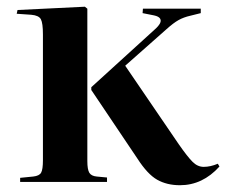

<svg xmlns="http://www.w3.org/2000/svg" viewBox="-20 -542 674 572"><path d="M40 0V-12.2L79.1 -16.1Q97.2 -18.1 102.5 -27.6Q107.9 -37.1 107.9 -64.9V-439Q107.9 -473.1 101.8 -484.6Q95.7 -496.1 73.2 -498L29.8 -501L32.2 -512.2L232.9 -522L240.2 -516.1V-62Q240.2 -37.1 246.1 -27.3Q252 -17.6 268.1 -16.1L298.8 -13.2V0ZM516.1 9.8Q477.1 9.8 448.2 -6.6Q419.4 -22.9 389.2 -69.8L252 -273.9V-282.2L440.9 -454.1Q452.1 -463.9 456.5 -472.2Q460.9 -480.5 456.8 -486.8Q452.6 -493.2 439 -496.1L404.8 -502.9L405.8 -516.1H578.1V-502.9L546.9 -495.1Q527.3 -490.7 512 -482.2Q496.6 -473.6 476.1 -455.1L353 -346.2L512.2 -112.8Q539.1 -74.2 554 -59.6Q568.8 -44.9 586.9 -44.9Q606.9 -44.9 628.9 -54.2L633.8 -45.9Q583.5 9.8 516.1 9.8Z"/></svg>

Font: Display Semibold
Style: Regular
Weight: 600
Designer: Latin by Veronika Burian and Jose Scaglione. Greek by Irene Vlachou. Cyrillic by Vera Evstafieva.
Foundry: TypeTogether
Version: Version 3.002